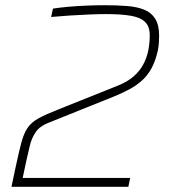

<svg xmlns="http://www.w3.org/2000/svg" viewBox="-20 -716 648 736"><path d="M24 0 39 -71Q52 -132 61.5 -168Q71 -204 85.5 -225.5Q100 -247 127 -262Q154 -277 200 -295L430 -387Q468 -402 492 -423Q516 -444 529.5 -469.5Q543 -495 548.5 -523Q554 -551 554 -581Q554 -614 536.5 -631.5Q519 -649 482 -655.5Q445 -662 386 -662Q360 -662 323 -660.5Q286 -659 247.5 -656.5Q209 -654 176 -651L183 -683Q208 -687 241.5 -690Q275 -693 311.5 -694.5Q348 -696 381 -696Q428 -696 466.5 -693Q505 -690 532.5 -679Q560 -668 575 -644Q590 -620 590 -579Q590 -567 589 -552Q588 -537 585 -522Q576 -482 561 -454.5Q546 -427 525 -408Q504 -389 477.5 -374.5Q451 -360 419 -347L165 -245Q132 -232 116.5 -209Q101 -186 94.5 -158Q88 -130 81 -100L67 -34H479L472 0Z"/></svg>

Font: Saira Thin
Style: Italic
Weight: 100
Italic angle: -12°
Designer: Hector Gatti with collaboration of the Omnibus-Type team
Foundry: Omnibus-Type
Version: Version 1.101